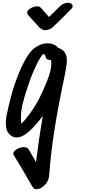

<svg xmlns="http://www.w3.org/2000/svg" viewBox="-20 -962 640 1387"><path d="M267 -258Q293 -308 322 -382Q351 -456 351 -504Q351 -520 347 -529Q317 -527 311 -547Q304 -572 296 -572Q290 -572 284 -564.5Q278 -557 267 -538Q253 -517 237 -480Q204 -410 183 -343Q159 -274 145 -218Q131 -162 131 -111Q131 -89 134 -68L155 -90Q174 -112 196 -142Q237 -197 267 -258ZM463 -524Q463 -492 447 -414Q403 -208 375.5 -38Q348 132 336 298Q335 312 332.5 322.5Q330 333 323 348Q312 370 288.5 387.5Q265 405 244 405Q225 405 215 388L186 338Q123 228 79 158Q76 154 76 148Q76 131 101 116Q126 101 152 101Q178 101 188 118Q202 144 220 174L240 209Q262 32 289 -125Q243 -61 192.5 -15Q142 31 99 31Q66 31 42 1Q22 -24 22 -71Q22 -97 26.5 -122Q31 -147 41 -190L47 -214Q77 -350 136 -479Q164 -538 192.5 -577Q221 -616 265 -636Q292 -649 325 -649Q374 -649 400 -616L407 -614Q437 -602 450 -580Q463 -558 463 -524ZM182 -855Q176 -863 176 -870Q176 -887 200 -901.5Q224 -916 248 -916Q266 -916 275 -906L334 -839L411 -915Q423 -927 438.5 -934.5Q454 -942 470 -942Q478 -942 482 -941Q492 -939 498.5 -932Q505 -925 505 -917Q505 -908 497 -900L463 -865Q446 -848 414 -816.5Q382 -785 358 -763Q349 -755 335 -749.5Q321 -744 308 -744Q298 -744 291 -747Q283 -749 278 -754Q268 -759 266 -762Z"/></svg>

Font: Sedgwick Ave
Style: Regular
Weight: 400
Designer: Kevin Burke, Pedro Vergani
Foundry: Google, Inc.
Version: Version 1.000